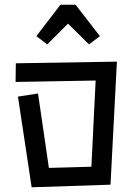

<svg xmlns="http://www.w3.org/2000/svg" viewBox="-20 -768 577 813"><path d="M268 -668 180 -580 134 -615 236 -748H300L403 -615L357 -580ZM56 -359 141 -372 187 -57 367 -62 385 -427 46 -421 47 -500 475 -507 448 13V14L114 25Z"/></svg>

Font: Stick
Style: Regular
Weight: 400
Designer: Fontworks Inc.
Foundry: Fontworks Inc.
Version: Version 1.100